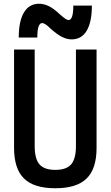

<svg xmlns="http://www.w3.org/2000/svg" viewBox="-20 -994 590 1024"><path d="M275 10Q161 10 108 -42Q55 -94 55 -205V-730H165V-215Q165 -147 190.5 -117.5Q216 -88 275 -88Q334 -88 359.5 -117.5Q385 -147 385 -215V-730H495V-205Q495 -94 442 -42Q389 10 275 10ZM362 -784Q337 -784 311 -797Q285 -810 249 -842Q233 -858 222.5 -864.5Q212 -871 205 -871Q192 -871 185.5 -852Q179 -833 179 -794H80Q80 -882 108 -928Q136 -974 188 -974Q214 -974 240 -961.5Q266 -949 301 -916Q318 -901 328.5 -894Q339 -887 345 -887Q358 -887 364.5 -906Q371 -925 371 -964H470Q470 -877 442.5 -830.5Q415 -784 362 -784Z"/></svg>

Font: M PLUS Code Latin SemiExpanded Medium
Style: Regular
Weight: 500
Width: 6
Designer: Coji Morishita
Foundry: UNDERFOREST DESIGN
Version: Version 1.002; ttfautohint (v1.8.3)